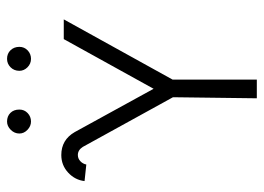

<svg xmlns="http://www.w3.org/2000/svg" viewBox="-122 -627 749 545"><g transform="rotate(-90 252.5 -354.5)"><path d="M214 -674Q214 -660 204 -650.5Q194 -641 180 -641Q167 -641 156.5 -651Q146 -661 146 -674Q146 -688 156.5 -698.5Q167 -709 180 -709Q195 -709 204.5 -699.5Q214 -690 214 -674ZM392 -674Q392 -660 382 -650.5Q372 -641 358 -641Q344 -641 334 -651Q324 -661 324 -674Q324 -689 334 -699Q344 -709 358 -709Q373 -709 382.5 -699Q392 -689 392 -674ZM11 -489Q14 -516 35 -535.5Q56 -555 85 -555Q128 -555 150 -517L273 -293L414 -548H470L299 -239V0H246L249 -238L108 -494Q99 -508 85 -508Q75 -508 67.5 -501Q60 -494 58 -484Z"/></g></svg>

Font: Bhavuka
Style: Regular
Weight: 400
Version: 2.94.0; ttfautohint (v1.2) -l 7 -r 28 -G 50 -x 13 -D deva -f